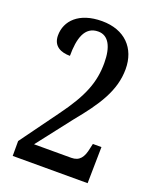

<svg xmlns="http://www.w3.org/2000/svg" viewBox="-136 -804 718 884"><g transform="rotate(20 223.0 -362.0)"><path d="M35 0H402L405 -178H363L358 -156C349 -109 332 -84 291 -84H109L241 -254C328 -360 387 -446 387 -553C387 -655 322 -724 210 -724C97 -724 41 -664 41 -593C41 -539 82 -523 125 -523C125 -607 143 -673 210 -673C260 -673 285 -625 285 -546C285 -454 258 -378 168 -256L35 -73Z"/></g></svg>

Font: Noto Serif Khmer ExtraCondensed Medium
Style: Regular
Weight: 500
Width: 2
Designer: Danh Hong and the Monotype Design Team
Foundry: Monotype Imaging Inc.
Version: Version 2.004